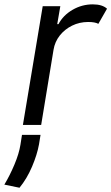

<svg xmlns="http://www.w3.org/2000/svg" viewBox="-74 -574 512 882"><path d="M31.2 0 122.2 -545.5H203.1L188.9 -463.1H194.6Q215.9 -503.6 259.1 -528.8Q302.2 -554 352.3 -554Q395.6 -554 417.6 -534.1L377.8 -464.5Q362.9 -473 331 -473Q291.2 -473 257.3 -456.3Q223.4 -439.6 200.6 -410.9Q177.9 -382.1 171.9 -345.2L115.1 0ZM112.2 45.5 105.1 89.5Q96.6 136.4 73.2 191.6Q49.7 246.8 15.6 288.4L-54 274.1Q-28.4 231.5 -7.5 181.5Q13.5 131.4 19.9 90.9L27 45.5Z"/></svg>

Font: Inter UI
Style: Italic
Weight: 400
Italic angle: -9.39999°
Designer: Rasmus Andersson
Foundry: rsms
Version: 3.2;8d6f07862